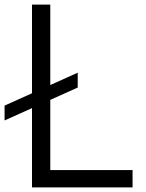

<svg xmlns="http://www.w3.org/2000/svg" viewBox="-20 -820 640 840"><path d="M560 0H120V-347L0 -293V-358L120 -412V-800H200V-448L320 -502V-437L200 -383V-76H560Z"/></svg>

Font: Gauge
Style: Regular
Weight: 400
Designer: Daniel Pimley
Foundry: Daniel Pimley
Version: Version 2.0